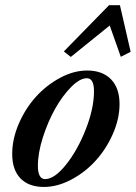

<svg xmlns="http://www.w3.org/2000/svg" viewBox="-20 -721 532 752"><path d="M257.3 -498 230 -519.5 407.2 -700.7H449.7L491.7 -518.1L453.1 -498.5L409.7 -621.1ZM151.9 11.2Q92.8 11.2 60.3 -22.2Q27.8 -55.7 27.8 -118.2Q27.8 -176.8 53.7 -236.6Q79.6 -296.4 120.6 -341.8Q161.6 -387.2 215.1 -416Q268.6 -444.8 321.3 -444.8Q381.3 -444.8 414.8 -410.4Q448.2 -376 448.2 -313.5Q448.2 -255.9 422.1 -196.5Q396 -137.2 354.7 -91.8Q313.5 -46.4 259.3 -17.6Q205.1 11.2 151.9 11.2ZM156.7 -19.5Q193.4 -19.5 238.8 -76.4Q284.2 -133.3 316.2 -215.1Q348.1 -296.9 348.1 -363.3Q348.1 -414.6 320.3 -414.6Q292.5 -414.6 258.3 -379.9Q224.1 -345.2 195.8 -294.7Q167.5 -244.1 147.9 -182.9Q128.4 -121.6 128.4 -71.8Q128.4 -19.5 156.7 -19.5Z"/></svg>

Font: Elstob SemiBold
Style: Italic
Weight: 600
Italic angle: -20°
Designer: Peter S. Baker
Version: Version 1.015